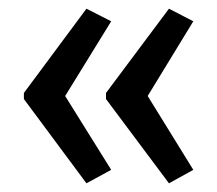

<svg xmlns="http://www.w3.org/2000/svg" viewBox="-20 -485 500 442"><path d="M35 -271V-257L179 -63L236 -94L130 -264L236 -436L179 -465ZM224 -271V-257L369 -63L425 -94L320 -264L425 -436L369 -465Z"/></svg>

Font: Noto Sans Telugu ExtraCondensed
Style: Regular
Weight: 400
Width: 2
Designer: Jelle Bosma - Monotype Design Team
Foundry: Monotype Imaging Inc.
Version: Version 2.005